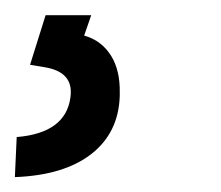

<svg xmlns="http://www.w3.org/2000/svg" viewBox="-44 -20 291 253"><path d="M76.2 0 66.9 26.9Q89.8 33.2 102.5 53.7Q114.3 72.8 113.8 102.1Q113.8 104.5 113.8 106.4Q112.3 154.8 76.4 182.9Q40.5 210.9 -24.4 213.4L-22 160.6Q42.5 155.3 48.8 108.4Q49.3 104.5 49.3 101.1Q49.3 74.7 16.1 68.8L-4.4 65.4L16.1 0Z"/></svg>

Font: MAUL Condensed Italic
Style: Condenced Regular Italic
Weight: 400
Italic angle: -12°
Designer: MAUL
Version: Version 1.0; 2020; ttfautohint (v1.8.3)